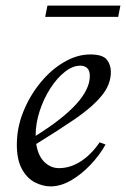

<svg xmlns="http://www.w3.org/2000/svg" viewBox="-20 -649 449 684"><path d="M160 15Q133 15 105 1Q77 -13 58.5 -46Q40 -79 40 -134Q40 -194 63 -251Q86 -308 124 -354.5Q162 -401 208.5 -428Q255 -455 301 -455Q346 -455 360.5 -436.5Q375 -418 375 -393Q375 -347 341 -306.5Q307 -266 247 -225Q187 -184 109 -136Q116 -93 138.5 -71.5Q161 -50 190 -50Q230 -50 267.5 -74Q305 -98 335 -142L356 -134Q334 -95 301.5 -61Q269 -27 232.5 -6Q196 15 160 15ZM107 -166Q107 -164 107 -165Q300 -285 300 -378Q300 -398 290.5 -406.5Q281 -415 266 -415Q239 -415 211 -393Q183 -371 159.5 -334.5Q136 -298 121.5 -254Q107 -210 107 -166ZM149 -629H409L401 -589H141Z"/></svg>

Font: Bona Nova SC
Style: Italic
Weight: 400
Italic angle: -4°
Designer: Mateusz Machalski
Foundry: Capitalics
Version: Version 4.001; ttfautohint (v1.8.4.7-5d5b)